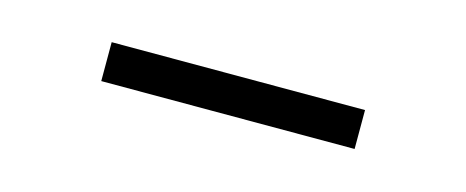

<svg xmlns="http://www.w3.org/2000/svg" viewBox="-22 -769 544 224"><g transform="rotate(15 250.0 -657.5)"><path d="M97 -681H403V-634H97Z"/></g></svg>

Font: Roboto Serif 144pt SemiBold
Style: Regular
Weight: 600
Version: Version 1.008